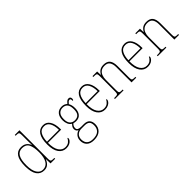

<svg xmlns="http://www.w3.org/2000/svg" viewBox="125 -1866 3213 3213"><g transform="rotate(-45 1731.5 -259.5)"><path d="M240 10Q156 10 108 -57.5Q60 -125 60 -267Q60 -408 105 -475.5Q150 -543 236 -543Q296 -543 334 -516Q372 -489 392 -442H396Q394 -469 393 -494.5Q392 -520 392 -543V-660Q392 -698 388 -714.5Q384 -731 370.5 -735.5Q357 -740 327 -740H310V-760H420V-91Q420 -58 424.5 -43Q429 -28 444 -24Q459 -20 492 -20H506V0H396L392 -105H390Q370 -54 334.5 -22Q299 10 240 10ZM236 -14Q315 -15 354 -81.5Q393 -148 393 -265Q393 -389 360 -453.5Q327 -518 239 -518Q161 -518 124.5 -455.5Q88 -393 88 -264Q88 -139 129 -76Q170 -13 236 -14Z M766 10Q680 10 630 -60.5Q580 -131 580 -262Q580 -403 626 -472.5Q672 -542 757 -542Q835 -542 878 -475Q921 -408 921 -290V-274H609Q608 -144 651.5 -79.5Q695 -15 766 -15Q818 -15 849.5 -41Q881 -67 897 -102Q906 -96 906 -82Q906 -66 890 -44Q874 -22 842.5 -6Q811 10 766 10ZM893 -298Q892 -396 858.5 -456.5Q825 -517 756 -517Q682 -517 648 -457.5Q614 -398 610 -298Z M1189 241Q1102 241 1058 198Q1014 155 1014 83Q1014 40 1030.5 10Q1047 -20 1072 -38Q1097 -56 1121 -62Q1103 -69 1090 -85.5Q1077 -102 1077 -131Q1077 -159 1092.5 -181.5Q1108 -204 1120 -215Q1083 -235 1065.5 -277Q1048 -319 1048 -367Q1048 -449 1087.5 -495.5Q1127 -542 1199 -542Q1232 -542 1257 -531Q1282 -520 1298 -504Q1311 -520 1330.5 -538.5Q1350 -557 1376 -557Q1399 -557 1409.5 -544Q1420 -531 1420 -513Q1420 -476 1399 -476Q1399 -504 1394 -516.5Q1389 -529 1375 -529Q1357 -529 1343.5 -517.5Q1330 -506 1313 -485Q1325 -466 1333.5 -436Q1342 -406 1342 -363Q1342 -287 1306 -241.5Q1270 -196 1199 -196Q1188 -196 1168.5 -198.5Q1149 -201 1142 -205Q1126 -191 1115 -172.5Q1104 -154 1104 -126Q1104 -94 1129 -82.5Q1154 -71 1190 -71H1255Q1324 -71 1357.5 -35.5Q1391 0 1391 66Q1391 145 1339.5 193Q1288 241 1189 241ZM1196 -221Q1253 -221 1283.5 -254.5Q1314 -288 1314 -365Q1314 -447 1283.5 -482Q1253 -517 1196 -517Q1143 -517 1109.5 -481Q1076 -445 1076 -364Q1076 -291 1108.5 -256Q1141 -221 1196 -221ZM1192 216Q1279 216 1321 176Q1363 136 1363 66Q1363 6 1335.5 -20Q1308 -46 1249 -46H1171Q1116 -46 1079 -13Q1042 20 1042 83Q1042 119 1056 149Q1070 179 1102.5 197.5Q1135 216 1192 216Z M1681 10Q1595 10 1545 -60.5Q1495 -131 1495 -262Q1495 -403 1541 -472.5Q1587 -542 1672 -542Q1750 -542 1793 -475Q1836 -408 1836 -290V-274H1524Q1523 -144 1566.5 -79.5Q1610 -15 1681 -15Q1733 -15 1764.5 -41Q1796 -67 1812 -102Q1821 -96 1821 -82Q1821 -66 1805 -44Q1789 -22 1757.5 -6Q1726 10 1681 10ZM1808 -298Q1807 -396 1773.5 -456.5Q1740 -517 1671 -517Q1597 -517 1563 -457.5Q1529 -398 1525 -298Z M1920 0V-20H1938Q1972 -20 1987.5 -24Q2003 -28 2007 -44Q2011 -60 2011 -95V-442Q2011 -476 2007 -492Q2003 -508 1988.5 -512Q1974 -516 1944 -516H1925V-536H2035L2038 -453H2041Q2067 -500 2102 -521Q2137 -542 2189 -542Q2269 -542 2305 -497Q2341 -452 2341 -359V-95Q2341 -60 2345 -44Q2349 -28 2364.5 -24Q2380 -20 2413 -20H2424V0H2313V-365Q2313 -432 2285.5 -474.5Q2258 -517 2190 -517Q2136 -517 2103 -493Q2070 -469 2054.5 -427.5Q2039 -386 2039 -334V-95Q2039 -60 2043 -44Q2047 -28 2062.5 -24Q2078 -20 2112 -20H2124V0Z M2694 10Q2608 10 2558 -60.5Q2508 -131 2508 -262Q2508 -403 2554 -472.5Q2600 -542 2685 -542Q2763 -542 2806 -475Q2849 -408 2849 -290V-274H2537Q2536 -144 2579.5 -79.5Q2623 -15 2694 -15Q2746 -15 2777.5 -41Q2809 -67 2825 -102Q2834 -96 2834 -82Q2834 -66 2818 -44Q2802 -22 2770.5 -6Q2739 10 2694 10ZM2821 -298Q2820 -396 2786.5 -456.5Q2753 -517 2684 -517Q2610 -517 2576 -457.5Q2542 -398 2538 -298Z M2933 0V-20H2951Q2985 -20 3000.5 -24Q3016 -28 3020 -44Q3024 -60 3024 -95V-442Q3024 -476 3020 -492Q3016 -508 3001.5 -512Q2987 -516 2957 -516H2938V-536H3048L3051 -453H3054Q3080 -500 3115 -521Q3150 -542 3202 -542Q3282 -542 3318 -497Q3354 -452 3354 -359V-95Q3354 -60 3358 -44Q3362 -28 3377.5 -24Q3393 -20 3426 -20H3437V0H3326V-365Q3326 -432 3298.5 -474.5Q3271 -517 3203 -517Q3149 -517 3116 -493Q3083 -469 3067.5 -427.5Q3052 -386 3052 -334V-95Q3052 -60 3056 -44Q3060 -28 3075.5 -24Q3091 -20 3125 -20H3137V0Z"/></g></svg>

Font: Noto Serif Tamil SemiCondensed Thin
Style: Italic
Weight: 100
Width: 4
Italic angle: -12°
Designer: Indian Type Foundry, Tom Grace, and the Monotype Design Team
Foundry: Monotype Imaging Inc.
Version: Version 2.003; ttfautohint (v1.8.4.7-5d5b)